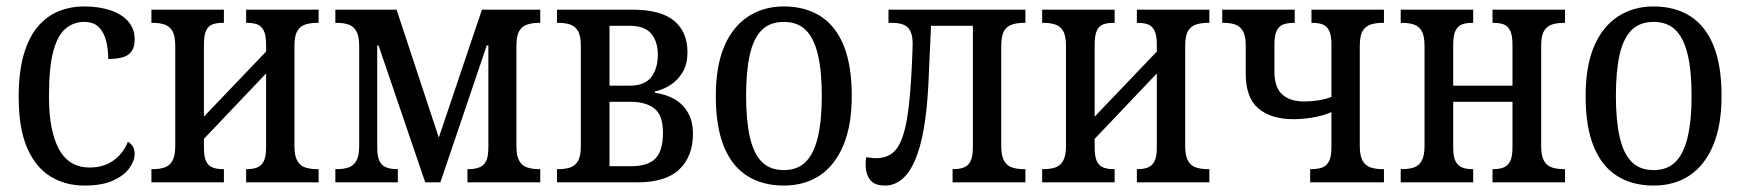

<svg xmlns="http://www.w3.org/2000/svg" viewBox="-20 -566 5402 596"><path d="M242 10Q183 10 137 -18Q91 -46 64.5 -106.5Q38 -167 38 -265Q38 -342 53.5 -396Q69 -450 97 -483Q125 -516 162 -531Q199 -546 241 -546Q286 -546 321.5 -534.5Q357 -523 377.5 -500Q398 -477 398 -444Q398 -421 389 -407.5Q380 -394 362 -388.5Q344 -383 316 -383Q316 -414 309 -440.5Q302 -467 286 -482.5Q270 -498 241 -498Q209 -498 184 -477.5Q159 -457 145.5 -407Q132 -357 132 -266Q132 -160 163 -103Q194 -46 258 -46Q302 -46 332.5 -68Q363 -90 377 -126Q387 -120 392.5 -111Q398 -102 398 -88Q398 -67 381.5 -44Q365 -21 331 -5.5Q297 10 242 10Z M450 0V-41H456Q475 -41 490.5 -46Q506 -51 515 -66.5Q524 -82 524 -113V-423Q524 -455 515 -470Q506 -485 490.5 -490Q475 -495 456 -495H450V-536H675V-495H670Q653 -495 640 -490.5Q627 -486 620 -471.5Q613 -457 613 -427V-204L806 -406V-427Q806 -457 798.5 -471.5Q791 -486 778 -490.5Q765 -495 748 -495H744V-536H969V-495H963Q944 -495 928 -490Q912 -485 903 -470Q894 -455 894 -423V-113Q894 -82 903 -66.5Q912 -51 928 -46Q944 -41 963 -41H969V0H744V-41H748Q765 -41 778 -46Q791 -51 798.5 -65Q806 -79 806 -109V-338L613 -135V-109Q613 -79 620 -65Q627 -51 640 -46Q653 -41 670 -41H675V0Z M1021 0V-41H1027Q1046 -41 1061.5 -46Q1077 -51 1086 -66.5Q1095 -82 1095 -114V-423Q1095 -454 1086 -469.5Q1077 -485 1061.5 -490Q1046 -495 1027 -495H1021V-536H1211L1355 -100H1329L1476 -536H1657V-495H1652Q1633 -495 1617 -490Q1601 -485 1592 -470Q1583 -455 1583 -422V-113Q1583 -82 1592 -66.5Q1601 -51 1617 -46Q1633 -41 1652 -41H1657V0H1431V-41H1436Q1453 -41 1467 -46Q1481 -51 1488.5 -65Q1496 -79 1496 -110V-425H1491L1347 0H1300L1155 -425H1151V-110Q1151 -79 1158.5 -65Q1166 -51 1180 -46Q1194 -41 1211 -41H1215V0Z M1709 0V-41H1715Q1734 -41 1749.5 -46Q1765 -51 1774 -66Q1783 -81 1783 -112V-424Q1783 -455 1774 -470Q1765 -485 1749.5 -490Q1734 -495 1715 -495H1709V-536H1943Q2031 -536 2072.5 -501.5Q2114 -467 2114 -404Q2114 -368 2100 -343.5Q2086 -319 2063 -303.5Q2040 -288 2013 -282V-278Q2049 -273 2075 -257.5Q2101 -242 2116 -215.5Q2131 -189 2131 -150Q2131 -81 2089 -40.5Q2047 0 1959 0ZM1872 -50H1939Q1991 -50 2014.5 -74Q2038 -98 2038 -154Q2038 -208 2011.5 -229Q1985 -250 1937 -250H1872ZM1872 -300H1934Q1981 -300 2001.5 -326.5Q2022 -353 2022 -396Q2022 -437 2001.5 -461.5Q1981 -486 1934 -486H1872Z M2413 10Q2347 10 2299.5 -20Q2252 -50 2227 -111.5Q2202 -173 2202 -268Q2202 -360 2228 -421.5Q2254 -483 2302 -514.5Q2350 -546 2413 -546Q2479 -546 2526.5 -516Q2574 -486 2599 -424.5Q2624 -363 2624 -268Q2624 -177 2598 -115Q2572 -53 2525 -21.5Q2478 10 2413 10ZM2413 -38Q2456 -38 2481.5 -64Q2507 -90 2519 -141.5Q2531 -193 2531 -268Q2531 -345 2519 -396Q2507 -447 2481.5 -472.5Q2456 -498 2413 -498Q2370 -498 2344.5 -472.5Q2319 -447 2307.5 -396Q2296 -345 2296 -268Q2296 -193 2307.5 -141.5Q2319 -90 2344.5 -64Q2370 -38 2413 -38Z M2727 10Q2694 10 2680.5 -8.5Q2667 -27 2667 -55Q2667 -61 2667.5 -67Q2668 -73 2669 -78Q2677 -77 2685 -76Q2693 -75 2700 -75Q2733 -75 2754.5 -94.5Q2776 -114 2789 -166Q2802 -218 2808 -317Q2809 -335 2810 -352Q2811 -369 2811.5 -384Q2812 -399 2812.5 -411Q2813 -423 2813 -431Q2813 -465 2798.5 -480Q2784 -495 2750 -495H2738V-536H3163V-495H3157Q3138 -495 3122 -490Q3106 -485 3097 -470Q3088 -455 3088 -422V-113Q3088 -82 3097 -66.5Q3106 -51 3122 -46Q3138 -41 3157 -41H3163V0H2937V-41H2941Q2958 -41 2971.5 -46Q2985 -51 2992.5 -65Q3000 -79 3000 -110V-486H2870L2862 -307Q2854 -145 2820 -67.5Q2786 10 2727 10Z M3215 0V-41H3221Q3240 -41 3255.5 -46Q3271 -51 3280 -66.5Q3289 -82 3289 -113V-423Q3289 -455 3280 -470Q3271 -485 3255.5 -490Q3240 -495 3221 -495H3215V-536H3440V-495H3435Q3418 -495 3405 -490.5Q3392 -486 3385 -471.5Q3378 -457 3378 -427V-204L3571 -406V-427Q3571 -457 3563.5 -471.5Q3556 -486 3543 -490.5Q3530 -495 3513 -495H3509V-536H3734V-495H3728Q3709 -495 3693 -490Q3677 -485 3668 -470Q3659 -455 3659 -423V-113Q3659 -82 3668 -66.5Q3677 -51 3693 -46Q3709 -41 3728 -41H3734V0H3509V-41H3513Q3530 -41 3543 -46Q3556 -51 3563.5 -65Q3571 -79 3571 -109V-338L3378 -135V-109Q3378 -79 3385 -65Q3392 -51 3405 -46Q3418 -41 3435 -41H3440V0Z M4047 0V-41H4051Q4069 -41 4083 -45.5Q4097 -50 4105 -64.5Q4113 -79 4113 -109V-218Q4085 -206 4053.5 -201Q4022 -196 3996 -196Q3925 -196 3886 -229.5Q3847 -263 3847 -337V-423Q3847 -455 3838 -470Q3829 -485 3814 -490Q3799 -495 3780 -495H3774V-536H3999V-495H3995Q3978 -495 3964.5 -490.5Q3951 -486 3943.5 -471.5Q3936 -457 3936 -427V-344Q3936 -295 3960 -273Q3984 -251 4029 -251Q4051 -251 4072.5 -254.5Q4094 -258 4113 -265V-427Q4113 -457 4105.5 -471.5Q4098 -486 4085 -490.5Q4072 -495 4055 -495H4051V-536H4276V-495H4270Q4251 -495 4235 -490Q4219 -485 4210 -470Q4201 -455 4201 -423V-113Q4201 -82 4210 -66.5Q4219 -51 4235 -46Q4251 -41 4270 -41H4276V0Z M4328 0V-41H4334Q4353 -41 4368.5 -46Q4384 -51 4393 -66.5Q4402 -82 4402 -113V-423Q4402 -455 4393 -470Q4384 -485 4368.5 -490Q4353 -495 4334 -495H4328V-536H4553V-495H4548Q4532 -495 4519 -490.5Q4506 -486 4498.5 -471.5Q4491 -457 4491 -427V-300H4675V-427Q4675 -457 4667.5 -471.5Q4660 -486 4647 -490.5Q4634 -495 4618 -495H4613V-536H4838V-495H4832Q4814 -495 4798 -490Q4782 -485 4773 -470Q4764 -455 4764 -423V-113Q4764 -82 4773 -66.5Q4782 -51 4798 -46Q4814 -41 4832 -41H4838V0H4613V-41H4618Q4634 -41 4647 -46Q4660 -51 4667.5 -65Q4675 -79 4675 -109V-250H4491V-109Q4491 -79 4498.5 -65Q4506 -51 4519 -46Q4532 -41 4548 -41H4553V0Z M5113 10Q5047 10 4999.5 -20Q4952 -50 4927 -111.5Q4902 -173 4902 -268Q4902 -360 4928 -421.5Q4954 -483 5002 -514.5Q5050 -546 5113 -546Q5179 -546 5226.5 -516Q5274 -486 5299 -424.5Q5324 -363 5324 -268Q5324 -177 5298 -115Q5272 -53 5225 -21.5Q5178 10 5113 10ZM5113 -38Q5156 -38 5181.5 -64Q5207 -90 5219 -141.5Q5231 -193 5231 -268Q5231 -345 5219 -396Q5207 -447 5181.5 -472.5Q5156 -498 5113 -498Q5070 -498 5044.5 -472.5Q5019 -447 5007.5 -396Q4996 -345 4996 -268Q4996 -193 5007.5 -141.5Q5019 -90 5044.5 -64Q5070 -38 5113 -38Z"/></svg>

Font: Noto Serif Condensed
Style: Regular
Weight: 400
Width: 3
Designer: Monotype Design Team
Foundry: Monotype Imaging Inc.
Version: Version 2.015